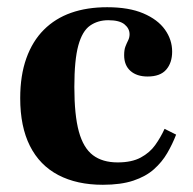

<svg xmlns="http://www.w3.org/2000/svg" viewBox="-20 -501 536 532"><path d="M265 11Q193 11 141.5 -16Q90 -43 63 -96.5Q36 -150 36 -229Q36 -292 53 -339.5Q70 -387 101.5 -418.5Q133 -450 177 -465.5Q221 -481 277 -481Q337 -481 377 -464Q417 -447 437 -419Q457 -391 457 -358Q457 -327 440.5 -308Q424 -289 389 -289Q359 -289 341.5 -304.5Q324 -320 324 -348Q324 -363 327.5 -372Q331 -381 335 -389Q339 -397 339 -406Q339 -422 325 -433.5Q311 -445 280 -445Q251 -445 229.5 -430Q208 -415 197 -375Q186 -335 186 -260Q186 -182 198.5 -136.5Q211 -91 237.5 -71Q264 -51 306 -51Q345 -51 370 -64.5Q395 -78 410 -99Q425 -120 436 -144L468 -128Q458 -102 443.5 -77Q429 -52 406.5 -32Q384 -12 349.5 -0.5Q315 11 265 11Z"/></svg>

Font: Frank Ruhl Libre
Style: Bold
Weight: 700
Designer: Yanek Iontef
Foundry: Fontef
Version: Version 6.004